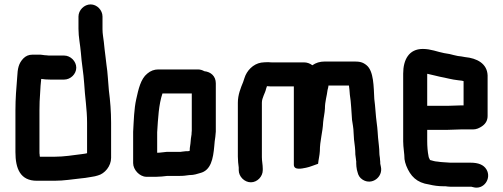

<svg xmlns="http://www.w3.org/2000/svg" viewBox="-20 -783 2284 871"><path d="M271 -531H208C203 -531 197 -531 192 -532C178 -532 168 -536 154 -535H127C110 -535 97 -529 86 -518C64 -495 60 -472 58 -433C54 -383 50 -337 50 -282V-93C50 -18 72 37 147 37H227C271 37 309 30 349 26L367 24C386 20 407 19 424 13C455 5 484 -29 484 -67V-226C484 -277 480 -326 474 -372C470 -412 469 -452 463 -489L459 -523C456 -548 453 -570 451 -593C449 -612 445 -629 445 -650V-708C445 -737 420 -763 391 -763C362 -763 336 -737 336 -708V-652C336 -614 344 -580 347 -543C350 -497 359 -452 362 -403C365 -346 375 -288 375 -226V-88C372 -87 369 -87 366 -86L352 -84C311 -79 271 -72 227 -72H161C160 -75 160 -78 160 -81C159 -85 159 -89 159 -93V-282C159 -311 160 -335 162 -360L164 -394C165 -405 166 -415 167 -425C179 -423 194 -422 208 -422H271C300 -422 326 -447 326 -476C326 -505 300 -531 271 -531Z M693 -90V-183C697 -246 700 -309 717 -359H850V-190C849 -182 849 -177 849 -174C848 -169 847 -162 846 -154L844 -132L841 -111C841 -107 841 -103 840 -98C835 -97 829 -97 823 -97L805 -95C801 -94 798 -94 795 -94H736C722 -93 707 -90 693 -90ZM643 19H689C703 19 725 17 739 15H795C802 15 809 15 817 14L833 12C838 11 842 11 845 11C858 11 876 6 888 2C937 -10 947 -63 952 -120L954 -142C956 -159 958 -165 959 -186V-405C959 -437 937 -457 907 -460C898 -465 888 -468 878 -468H698C680 -468 663 -462 648 -449C618 -425 608 -378 598 -333C588 -288 587 -237 584 -185V-43C584 -13 613 18 643 19Z M1172 -11V-18C1172 -37 1168 -51 1168 -70V-317C1168 -340 1183 -360 1187 -380L1191 -392H1193C1202 -391 1210 -391 1216 -391H1313V-36C1313 -10 1348 -18 1368 -22C1385 -25 1410 -36 1423 -40C1425 -60 1430 -78 1431 -98C1431 -145 1444 -183 1446 -229C1448 -250 1453 -270 1454 -290C1454 -323 1463 -348 1466 -375C1467 -379 1470 -389 1470 -395H1563C1565 -385 1566 -365 1567 -354C1573 -318 1574 -275 1577 -239C1579 -225 1584 -200 1584 -182L1586 -150C1589 -127 1592 -105 1592 -82C1593 -74 1594 -66 1595 -59C1595 -57 1595 -55 1596 -52V-41C1596 -33 1597 -24 1599 -13L1602 -2C1605 12 1612 24 1625 32C1667 59 1718 20 1708 -26L1706 -36C1705 -39 1705 -41 1705 -42C1705 -47 1705 -52 1704 -58C1704 -69 1701 -77 1701 -88C1701 -113 1697 -134 1695 -159L1693 -187C1692 -199 1691 -212 1689 -225C1684 -260 1683 -298 1678 -334C1675 -389 1676 -460 1643 -487C1626 -501 1612 -504 1586 -504H1455C1430 -504 1413 -498 1397 -487C1385 -496 1372 -500 1359 -500H1216C1211 -500 1205 -500 1197 -501C1185 -501 1174 -500 1165 -499C1128 -493 1099 -462 1089 -429L1083 -411C1072 -384 1059 -353 1059 -317V-73C1059 -55 1061 -38 1063 -23V-11C1063 18 1089 44 1118 44C1147 44 1172 18 1172 -11Z M2012 -303H1918V-448C1920 -448 1922 -448 1924 -447C1940 -444 1960 -438 1975 -435C2003 -430 2029 -422 2058 -419L2075 -417L2083 -415V-305H2074C2061 -305 2027 -303 2012 -303ZM2074 -196H2127C2140 -196 2154 -201 2169 -212C2184 -223 2192 -238 2192 -257V-441C2190 -495 2143 -519 2090 -524L2073 -527L2057 -529C2044 -531 2033 -535 2019 -538L1995 -542C1963 -548 1935 -561 1898 -561C1835 -561 1809 -512 1809 -449V-142C1809 -114 1815 -86 1815 -61C1816 -52 1819 -42 1823 -31C1842 16 1870 46 1927 54C1947 59 1969 62 1993 62H2001C2008 63 2016 64 2023 64H2118L2126 66C2174 80 2211 27 2187 -14C2174 -36 2149 -45 2115 -45H2023C2014 -45 2003 -47 1993 -47C1986 -47 1970 -49 1964 -50C1956 -50 1941 -54 1935 -56C1933 -56 1930 -57 1930 -59C1929 -62 1924 -69 1924 -75C1920 -94 1918 -119 1918 -143V-194H2012C2027 -194 2060 -196 2074 -196Z"/></svg>

Font: Electronic
Style: ExHv
Weight: 900
Version: Version 1.011